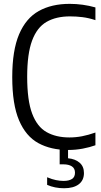

<svg xmlns="http://www.w3.org/2000/svg" viewBox="-20 -769 526 996"><path d="M333.5 9Q244 9 179 -26.5Q114 -62 78.8 -144.8Q43.5 -227.5 43.5 -369Q43.5 -507.5 79 -591Q114.5 -674.5 181 -711.8Q247.5 -749 341.5 -749Q409.5 -749 475 -730.5V-664.5Q440 -676 408 -680Q376 -684 343 -684Q271 -684 221.5 -655.5Q172 -627 146.5 -558.5Q121 -490 121 -371Q121 -248 146.8 -179.8Q172.5 -111.5 221.5 -83.8Q270.5 -56 340 -56Q373 -56 405.5 -62.2Q438 -68.5 475 -81.5V-15.5Q446 -5 409.5 2Q373 9 333.5 9ZM312.5 207.5Q264.5 207.5 224.5 190V150.5Q249 161 270 165.2Q291 169.5 310 169.5Q337.5 169.5 353.2 159.5Q369 149.5 369 127Q369 104.5 352.8 94Q336.5 83.5 309 83.5H289.5V-10H333V52Q370.5 55.5 393 75Q415.5 94.5 415.5 128.5Q415.5 166.5 388.5 187Q361.5 207.5 312.5 207.5Z"/></svg>

Font: Encode Sans Condensed
Style: Regular
Weight: 400
Width: 3
Designer: Multiple Designers
Foundry: Impallari Type
Version: Version 3.000; ttfautohint (v1.8.3) -l 8 -r 50 -G 200 -x 14 